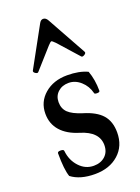

<svg xmlns="http://www.w3.org/2000/svg" viewBox="-135 -747 597 819"><g transform="rotate(-20 163.5 -337.0)"><path d="M71.8 -480Q67.4 -474.6 58.1 -480.7Q48.8 -486.8 51.8 -493.2L149.9 -671.9Q157.2 -686 168 -686Q180.2 -686 188 -671.9L287.1 -493.2Q290.5 -486.8 280.5 -480.7Q270.5 -474.6 266.1 -480L185.1 -570.8Q171.9 -584 168.9 -584Q164.6 -584 152.8 -570.8ZM150.9 12.2Q83.5 12.2 43.9 -18.1Q32.2 -50.8 32.2 -125Q32.2 -132.8 45.9 -132.8Q61 -132.8 61 -125Q65.4 -82 92.8 -52.5Q120.1 -22.9 158.2 -22.9Q189.9 -22.9 210 -41.3Q230 -59.6 230 -90.8Q230 -151.4 148.9 -175.8Q95.7 -191.9 67.4 -223.9Q39.1 -255.9 39.1 -301.8Q39.1 -355.5 79.3 -390.1Q119.6 -424.8 182.1 -424.8Q236.8 -424.8 273.9 -407.2Q289.1 -365.7 289.1 -315.9Q289.1 -309.1 276.9 -309.1Q264.2 -309.1 264.2 -314.9Q255.9 -348.1 231.2 -370.1Q206.5 -392.1 176.8 -392.1Q147 -392.1 127.9 -374.5Q108.9 -356.9 108.9 -329.1Q108.9 -299.8 127.4 -281.7Q146 -263.7 189 -250Q247.1 -232.9 273.4 -202.9Q299.8 -172.9 299.8 -123Q299.8 -61.5 258.5 -24.7Q217.3 12.2 150.9 12.2Z"/></g></svg>

Font: Junicode SmCond Medium
Style: Regular
Weight: 500
Width: 4
Designer: Peter S. Baker
Version: Version 2.206